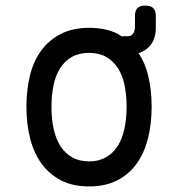

<svg xmlns="http://www.w3.org/2000/svg" viewBox="-20 -660 640 690"><path d="M300 10Q242 10 200 -11.5Q158 -33 130 -71Q102 -109 88.5 -161.5Q75 -214 75 -276Q75 -338 88 -390Q101 -442 129 -479.5Q157 -517 199.5 -538.5Q242 -560 300 -560Q359 -560 402 -539L418 -529Q421 -530 426 -530H440Q451 -530 458 -539Q465 -548 465 -565V-603Q465 -622 474 -631Q483 -640 502 -640Q521 -640 530.5 -631Q540 -622 540 -603V-560Q540 -517 515 -491Q500 -476 478 -469Q501 -435 512 -390Q525 -338 525 -276Q525 -214 511.5 -161.5Q498 -109 470.5 -71Q443 -33 400.5 -11.5Q358 10 300 10ZM300 -80Q335 -80 360.5 -94.5Q386 -109 402.5 -134.5Q419 -160 427 -196.5Q435 -233 435 -276Q435 -319 427.5 -354.5Q420 -390 403.5 -415.5Q387 -441 361.5 -455.5Q336 -470 300 -470Q264 -470 238.5 -455.5Q213 -441 196.5 -415.5Q180 -390 172.5 -354Q165 -318 165 -275Q165 -232 173 -196Q181 -160 197.5 -134.5Q214 -109 239.5 -94.5Q265 -80 300 -80Z"/></svg>

Font: Maple Mono NF
Style: Regular
Weight: 400
Monospace: yes
Designer: subframe7536
Version: Version 7.000